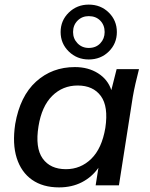

<svg xmlns="http://www.w3.org/2000/svg" viewBox="-20 -804 649 833"><path d="M33 0ZM236 9Q166 9 119 -24Q72 -57 52.5 -118.5Q33 -180 46 -266Q67 -387 136.5 -450Q206 -513 305 -513Q363 -513 405.5 -486Q448 -459 463 -413L486 -504H583Q575 -473 568 -442.5Q561 -412 556 -383L496 0H395L407 -76Q379 -36 335.5 -13.5Q292 9 236 9ZM266 -70Q330 -70 376 -115Q422 -160 437 -249Q451 -342 417.5 -387.5Q384 -433 317 -433Q252 -433 206.5 -388Q161 -343 147 -256Q132 -163 165 -116.5Q198 -70 266 -70ZM365 -546Q314 -546 278.5 -580.5Q243 -615 243 -665Q243 -715 278.5 -749.5Q314 -784 365 -784Q417 -784 452 -749.5Q487 -715 487 -665Q487 -615 452 -580.5Q417 -546 365 -546ZM365 -596Q396 -596 415 -616Q434 -636 434 -665Q434 -695 415 -714.5Q396 -734 365 -734Q336 -734 316.5 -714.5Q297 -695 297 -665Q297 -636 316.5 -616Q336 -596 365 -596Z"/></svg>

Font: Winston Medium
Style: Italic
Weight: 500
Italic angle: -9°
Designer: Original fonts by Vernon Adams / Changes by Cristiano Sobral
Foundry: Original fonts by Vernon Adams / Changes by Cristiano Sobral
Version: Version 2.503;July 17, 2020;FontCreator 13.0.0.2655 64-bit